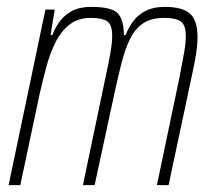

<svg xmlns="http://www.w3.org/2000/svg" viewBox="-20 -538 609 558"><path d="M5 0 112 -510H139L127 -436H132Q140 -457 153.5 -475.5Q167 -494 189 -506Q211 -518 245 -518Q304 -518 322 -499.5Q340 -481 340 -436H345Q353 -457 367 -476Q381 -495 403.5 -506.5Q426 -518 458 -518Q511 -518 532.5 -498Q554 -478 554 -431Q554 -409 550 -382.5Q546 -356 538 -320L470 0H436L502 -315Q510 -356 515 -384.5Q520 -413 520 -432Q520 -466 505 -476Q490 -486 458 -486Q420 -486 396.5 -470.5Q373 -455 358.5 -426Q344 -397 333.5 -356Q323 -315 312 -264L255 0H221L287 -315Q296 -356 301 -385Q306 -414 306 -434Q306 -467 291 -476.5Q276 -486 244 -486Q207 -486 182 -466.5Q157 -447 141 -414.5Q125 -382 114.5 -343Q104 -304 95 -264L39 0Z"/></svg>

Font: Saira ExtraCondensed Thin
Style: Italic
Weight: 250
Width: 2
Italic angle: -12°
Designer: Hector Gatti with collaboration of the Omnibus-Type team
Foundry: Omnibus-Type
Version: Version 1.101